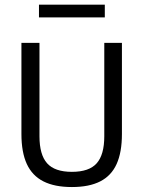

<svg xmlns="http://www.w3.org/2000/svg" viewBox="-20 -774 599 802"><path d="M280.3 7.3Q208 7.3 161.3 -16.4Q114.6 -40.1 92 -89Q69.5 -138 69.5 -214.1V-595H144.9V-204.8Q144.9 -127.7 176.8 -91.9Q208.7 -56.2 280.2 -56.2Q352.3 -56.2 383.9 -91.9Q415.6 -127.7 415.6 -204.8V-595H489.3V-214.1Q489.3 -138 467.2 -89Q445.1 -40.1 398.8 -16.4Q352.6 7.3 280.3 7.3ZM142.8 -701.3V-754.5H417.8V-701.3Z"/></svg>

Font: Encode Sans SC Condensed Thin
Style: Regular
Weight: 100
Width: 3
Designer: Multiple Designers
Foundry: Impallari Type
Version: Version 3.002